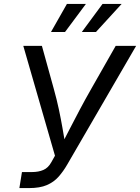

<svg xmlns="http://www.w3.org/2000/svg" viewBox="-20 -962 716 982"><path d="M79.1 0 92.3 -82H143.1Q177.2 -82 201.9 -92.8Q226.6 -103.5 242.2 -131.8L261.2 -165.5L99.1 -727.5H194.3L254.4 -510.3Q270.5 -452.6 281 -403.1Q291.5 -353.5 299.6 -307.1Q307.6 -260.7 315.9 -212.4H290Q315.4 -261.2 339.1 -307.4Q362.8 -353.5 388.9 -402.8Q415 -452.1 448.2 -510.3L571.8 -727.5H676.3L323.7 -120.1Q303.7 -85.4 279.5 -58.1Q255.4 -30.8 219.7 -15.4Q184.1 0 127.9 0ZM312.5 -798.3H240.7L322.3 -941.9H419.4ZM470.7 -798.3H398.4L504.4 -941.9H602.1Z"/></svg>

Font: Inter 16pt
Style: Italic
Weight: 400
Italic angle: -9.3988°
Version: Version 4.001;git-66647c0bb